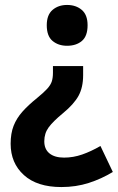

<svg xmlns="http://www.w3.org/2000/svg" viewBox="-20 -568 477 776"><path d="M316 -264Q316 -215 297.5 -181Q279 -147 234 -110Q194 -77 176.5 -53Q159 -29 159 3Q159 35 180 52Q201 69 239 69Q276 69 312 56.5Q348 44 386 22L436 127Q390 155 338.5 171.5Q287 188 228 188Q130 188 76.5 139.5Q23 91 23 13Q23 -29 35 -59.5Q47 -90 70.5 -116.5Q94 -143 130 -172Q157 -194 171 -209.5Q185 -225 189.5 -239.5Q194 -254 194 -274V-301H316ZM334 -466Q334 -422 311 -402.5Q288 -383 251 -383Q216 -383 192.5 -402.5Q169 -422 169 -466Q169 -508 192.5 -528Q216 -548 251 -548Q287 -548 310.5 -528Q334 -508 334 -466Z"/></svg>

Font: Noto Sans SemiCondensed
Style: Bold
Weight: 700
Width: 4
Designer: Monotype Design Team
Foundry: Monotype Imaging Inc.
Version: Version 2.013; ttfautohint (v1.8.4.7-5d5b)